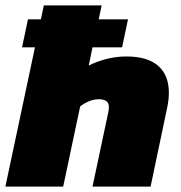

<svg xmlns="http://www.w3.org/2000/svg" viewBox="-22 -694 672 714"><path d="M-2 0 108 -518H60L82 -622H130L141 -674H356L345 -622H454L432 -518H322L308 -450Q334 -464 371 -474Q408 -484 448 -484Q527 -484 566.5 -449Q606 -414 606 -349Q606 -324 600 -295L538 0H322L381 -278Q382 -283 382.5 -287.5Q383 -292 383 -296Q383 -325 346 -325Q327 -325 308 -317Q289 -309 276 -298L213 0Z"/></svg>

Font: Kanit ExtraBold
Style: Italic
Weight: 800
Italic angle: -12°
Designer: Katatrad Team
Foundry: CadsonDemak
Version: Version 2.000; ttfautohint (v1.8.3)